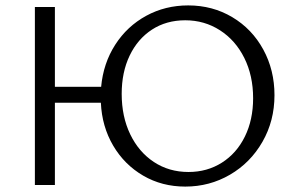

<svg xmlns="http://www.w3.org/2000/svg" viewBox="-20 -684 1091 710"><path d="M995 -332Q995 -237 950.5 -159.5Q906 -82 830.5 -38Q755 6 665 6Q579 6 509.5 -34.5Q440 -75 398.5 -145.5Q357 -216 353 -304H183V0H109V-658H183V-363H354Q362 -450 406 -518.5Q450 -587 520.5 -625.5Q591 -664 676 -664Q766 -664 839 -620.5Q912 -577 953.5 -501Q995 -425 995 -332ZM916 -321Q916 -404 883.5 -469.5Q851 -535 793.5 -572Q736 -609 665 -609Q595 -609 542 -574.5Q489 -540 459.5 -478.5Q430 -417 430 -337Q430 -253 461.5 -187.5Q493 -122 549 -85Q605 -48 677 -48Q746 -48 800.5 -82.5Q855 -117 885.5 -179Q916 -241 916 -321Z"/></svg>

Font: Ysabeau Infant
Style: Regular
Weight: 400
Designer: Christian Thalmann (Catharsis Fonts)
Version: Version 0.003